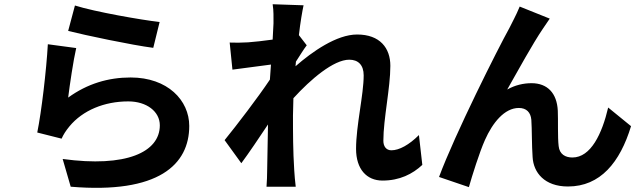

<svg xmlns="http://www.w3.org/2000/svg" viewBox="-20 -831 3040 907"><path d="M334 -805 302 -685C380 -665 603 -618 704 -605L734 -727C647 -737 429 -775 334 -805ZM340 -604 206 -622C199 -498 176 -303 156 -205L271 -176C280 -196 290 -212 308 -234C371 -310 473 -352 586 -352C673 -352 735 -304 735 -239C735 -112 576 -39 276 -80L314 51C730 86 874 -54 874 -236C874 -357 772 -465 597 -465C492 -465 393 -436 302 -370C309 -427 327 -549 340 -604Z M1272 -721 1268 -644C1225 -638 1181 -633 1152 -631C1117 -629 1094 -629 1065 -630L1078 -502L1260 -526L1255 -455C1199 -371 1098 -239 1041 -169L1120 -60C1155 -107 1204 -180 1246 -243L1242 -23C1242 -7 1241 28 1239 51H1377C1374 28 1371 -8 1370 -26C1364 -120 1364 -204 1364 -286L1366 -367C1448 -457 1556 -549 1630 -549C1672 -549 1698 -524 1698 -475C1698 -384 1662 -237 1662 -128C1662 -32 1712 22 1787 22C1868 22 1929 -9 1975 -52L1959 -193C1913 -147 1866 -121 1829 -121C1804 -121 1791 -140 1791 -166C1791 -269 1824 -416 1824 -520C1824 -604 1775 -668 1667 -668C1570 -668 1455 -587 1376 -518L1378 -540C1395 -566 1415 -599 1429 -617L1392 -665C1399 -727 1408 -778 1414 -806L1268 -811C1273 -780 1272 -750 1272 -721Z M2577 -743 2435 -800C2418 -758 2399 -725 2386 -698C2333 -603 2128 -195 2054 5L2195 53C2210 0 2245 -112 2271 -170C2307 -251 2363 -321 2431 -321C2467 -321 2487 -300 2490 -265C2493 -224 2492 -142 2496 -89C2500 -16 2552 50 2663 50C2816 50 2909 -64 2961 -235L2853 -323C2824 -199 2771 -87 2684 -87C2651 -87 2623 -102 2619 -141C2614 -183 2617 -263 2615 -308C2611 -391 2566 -438 2491 -438C2453 -438 2413 -429 2376 -408C2426 -496 2496 -624 2545 -696C2556 -712 2567 -729 2577 -743Z"/></svg>

Font: Noto Sans TC
Style: Bold
Weight: 700
Designer: Ryoko NISHIZUKA 西塚涼子 (kana, bopomofo & ideographs); Paul D. Hunt (Latin, Greek & Cyrillic); Sandoll Communications 산돌커뮤니
Foundry: Adobe
Version: Version 2.004;hotconv 1.0.118;makeotfexe 2.5.65603